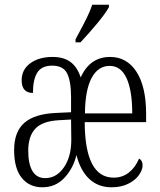

<svg xmlns="http://www.w3.org/2000/svg" viewBox="-20 -786 681 816"><path d="M40 -148Q40 -226 83.5 -264Q127 -302 218 -306L282 -309V-372Q282 -440 265.5 -473.5Q249 -507 202 -507Q157 -507 138.5 -477.5Q120 -448 120 -391Q72 -391 72 -445Q72 -490 108.5 -517Q145 -544 204 -544Q250 -544 279 -523Q308 -502 323 -457Q362 -544 448 -544Q519 -544 560 -481Q601 -418 601 -301V-267H340Q341 -31 463 -31Q500 -31 527.5 -52.5Q555 -74 571 -112Q586 -104 586 -84Q586 -64 570.5 -42Q555 -20 525 -5Q495 10 454 10Q398 10 360 -25Q322 -60 305 -127Q291 -70 253.5 -30Q216 10 160 10Q105 10 72.5 -30Q40 -70 40 -148ZM542 -304Q542 -401 518 -453.5Q494 -506 446 -506Q397 -506 369.5 -455Q342 -404 341 -304ZM283 -192 282 -278 229 -275Q160 -271 130 -239Q100 -207 100 -145Q100 -89 118 -59Q136 -29 172 -29Q220 -29 251.5 -74.5Q283 -120 283 -192ZM301 -619 316 -647Q333 -678 348.5 -709.5Q364 -741 372 -766H443V-756Q430 -731 393.5 -687Q357 -643 322 -606H301Z"/></svg>

Font: Noto Serif CondLight
Style: Regular
Weight: 300
Width: 3
Designer: Monotype Design Team
Foundry: Monotype Imaging Inc.
Version: Version 1.001